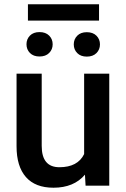

<svg xmlns="http://www.w3.org/2000/svg" viewBox="-20 -876 596 906"><path d="M58.1 0ZM380.9 -51.8Q328.6 9.8 232.4 9.8Q146.5 9.8 102.3 -40.5Q58.1 -90.8 58.1 -186V-528.3H176.8V-187.5Q176.8 -86.9 260.3 -86.9Q346.7 -86.9 377 -148.9V-528.3H495.6V0H383.8ZM105 -667Q105 -691.4 121.3 -708Q137.7 -724.6 166.5 -724.6Q195.3 -724.6 211.9 -708Q228.5 -691.4 228.5 -667Q228.5 -642.6 211.9 -626Q195.3 -609.4 166.5 -609.4Q137.7 -609.4 121.3 -626Q105 -642.6 105 -667ZM328.1 -666.5Q328.1 -690.9 344.5 -707.5Q360.8 -724.1 389.6 -724.1Q418.5 -724.1 435.1 -707.5Q451.7 -690.9 451.7 -666.5Q451.7 -642.1 435.1 -625.5Q418.5 -608.9 389.6 -608.9Q360.8 -608.9 344.5 -625.5Q328.1 -642.1 328.1 -666.5ZM447.3 -778.8H111.8V-856H447.3Z"/></svg>

Font: Roboto Medium
Style: Regular
Weight: 500
Designer: Google
Version: Version 2.134; 2016; ttfautohint (v1.6)